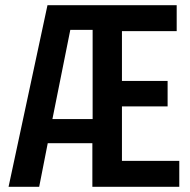

<svg xmlns="http://www.w3.org/2000/svg" viewBox="-20 -720 734 740"><path d="M13 0 163 -700H661V-600H450V-408H626V-310H450V-100H671V0H336V-168H164L131 0ZM182 -261H337V-605H251Z"/></svg>

Font: Tektur SemiCondensed Medium
Style: Regular
Weight: 500
Width: 4
Designer: Adam Jagosz
Foundry: Adam Jagosz
Version: Version 1.005;gftools[0.9.30]